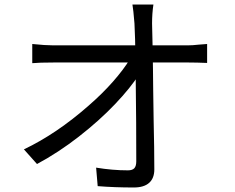

<svg xmlns="http://www.w3.org/2000/svg" viewBox="-20 -803 1040 851"><path d="M654 -699Q655 -675 656 -613Q657 -551 658 -498L659 -404L661 -268Q664 -144 664 -52Q664 -13 641 7.5Q618 28 573 28Q487 28 413 22L406 -60Q478 -48 547 -48Q567 -48 575.5 -57.5Q584 -67 584 -88Q584 -271 582 -406Q581 -442 581 -506Q579 -656 576 -699Q571 -761 567 -783H660Q654 -743 654 -699ZM215 -602H456H573H682H767H813Q834 -602 859 -605L898 -608V-524Q852 -526 816 -526H576H458H347H261H217Q154 -526 123 -523V-608Q181 -602 215 -602ZM373 -335Q434 -388 481 -441.5Q528 -495 556 -541L596 -542L597 -474Q559 -414 489.5 -341Q420 -268 329.5 -197.5Q239 -127 144 -76L86 -141Q231 -210 373 -335Z"/></svg>

Font: Merged Yaku Han JP
Style: Regular
Weight: 400
Designer: Ryoko NISHIZUKA 西塚涼子 (kana, bopomofo & ideographs); Paul D. Hunt (Latin, Greek & Cyrillic); Sandoll Communications 산돌커뮤니
Foundry: Adobe
Version: Version 2.004